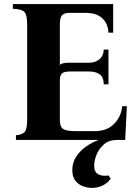

<svg xmlns="http://www.w3.org/2000/svg" viewBox="-20 -685 670 940"><path d="M58 0V-23Q87 -25 100 -38Q113 -51 113 -100V-565Q113 -614 98.5 -627.5Q84 -641 43 -642V-665H534V-525H511Q509 -568 481.5 -595Q454 -622 397 -622H317Q296 -622 284.5 -611Q273 -600 273 -565V-368Q281 -374 292.5 -376Q304 -378 320 -378H417Q447 -378 467 -395Q487 -412 488 -442H511V-272H488Q487 -309 467 -322Q447 -335 417 -335H322Q295 -335 284 -326Q273 -317 273 -291V-100Q273 -65 288.5 -54Q304 -43 349 -43H444Q504 -43 539 -79Q574 -115 578 -165H601L593 0ZM430 235Q408 235 385.5 226.5Q363 218 348.5 199Q334 180 334 148Q334 110 353.5 81Q373 52 402 32Q431 12 459 2V0H554Q513 0 488 22.5Q463 45 452 74Q441 103 441 125Q441 158 461.5 168.5Q482 179 511 174L522 190Q506 212 482 223.5Q458 235 430 235Z"/></svg>

Font: Bona Nova SC
Style: Bold
Weight: 700
Designer: Mateusz Machalski
Foundry: Capitalics
Version: Version 4.001; ttfautohint (v1.8.4.7-5d5b)